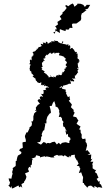

<svg xmlns="http://www.w3.org/2000/svg" viewBox="-20 -1082 627 1111"><path d="M289 -507 295 -494 302 -472 299 -468 313 -460 314 -461 323 -443 322 -435 325 -423 320 -405 332 -406 339 -396V-387L348 -376L344 -369L346 -350L354 -347L361 -331L368 -320L358 -328L364 -302L373 -308L374 -292L386 -285L388 -275L381 -266L382 -256L377 -254L361 -259L352 -258L338 -255L331 -246L318 -257L320 -256L309 -246L297 -262L283 -260L269 -253L258 -255C254 -254 250 -254 249 -250L242 -257L232 -260L217 -245L194 -257L212 -261L218 -277V-290L224 -295L221 -305L229 -325L236 -329L239 -346L242 -361L238 -370L247 -366L249 -375L248 -385L254 -407L256 -409L270 -430L266 -421L275 -431L272 -449L267 -468L269 -469H279L286 -487L299 -504L298 -511C296 -509 293 -507 289 -507ZM364 -547C361 -553 355 -553 361 -559C361 -561 359 -564 359 -564C350 -565 342 -568 339 -569C339 -582 340 -576 322 -572C338 -588 338 -585 347 -572C338 -573 352 -590 341 -588C352 -584 364 -594 361 -589C370 -596 374 -590 359 -600C378 -587 369 -595 382 -599C381 -603 378 -592 391 -599C389 -603 391 -603 385 -619C398 -603 398 -619 408 -609C411 -623 408 -613 396 -630C411 -622 408 -632 421 -627C406 -631 419 -645 410 -643C428 -648 417 -648 422 -652C433 -656 421 -653 428 -661C423 -658 437 -663 431 -665C425 -680 434 -679 436 -678C424 -673 444 -692 427 -683C426 -697 439 -684 435 -689C429 -695 431 -713 430 -713C433 -713 442 -714 427 -715C435 -717 444 -732 442 -723C427 -734 435 -728 439 -730C442 -734 429 -748 430 -739C431 -749 421 -756 432 -749C427 -754 430 -762 429 -772C424 -773 420 -764 425 -779C417 -788 420 -774 417 -781C404 -791 414 -794 404 -797C412 -797 401 -793 400 -805C387 -801 395 -807 385 -798C381 -798 390 -813 387 -807C388 -823 380 -822 376 -815C376 -827 376 -831 368 -822C368 -822 358 -835 367 -819C357 -830 360 -824 339 -829C349 -842 347 -837 343 -845C338 -831 337 -835 337 -830C326 -831 314 -843 318 -836C313 -845 321 -844 298 -846C295 -850 295 -849 292 -850C301 -838 295 -843 282 -843C272 -841 273 -842 280 -832C263 -846 277 -834 255 -829C258 -835 253 -842 245 -840C243 -827 257 -836 246 -832C239 -830 248 -834 227 -836C235 -820 228 -826 216 -829C215 -818 229 -817 216 -813C206 -807 211 -812 202 -810C202 -810 208 -802 191 -800C194 -806 191 -795 202 -805C188 -787 182 -794 189 -790C187 -787 176 -790 188 -789C175 -779 167 -786 170 -775C176 -777 169 -767 178 -757C173 -771 163 -752 168 -752C161 -759 163 -750 163 -738C165 -736 160 -733 162 -731C160 -734 162 -738 153 -736C151 -721 160 -723 147 -708C156 -718 162 -703 149 -698C162 -707 162 -706 158 -704C147 -698 159 -687 148 -686C152 -690 153 -681 153 -674C159 -669 150 -676 166 -663C164 -669 163 -658 157 -663C171 -651 176 -645 174 -643C174 -643 167 -638 164 -646C175 -631 185 -629 178 -634C175 -632 191 -622 184 -633C187 -624 184 -623 190 -611C194 -623 191 -609 198 -605C200 -605 212 -596 217 -607C217 -607 222 -608 216 -587C228 -600 222 -586 230 -588C225 -587 241 -598 242 -587C242 -587 232 -576 235 -591C250 -579 259 -582 260 -583C259 -581 251 -578 264 -576C256 -570 250 -574 259 -581C245 -573 236 -569 251 -559C238 -566 237 -557 229 -561C234 -553 233 -550 232 -541C230 -536 216 -536 216 -544C218 -535 227 -527 229 -523C219 -520 220 -529 219 -525C211 -523 205 -517 217 -505L205 -509L197 -499L211 -482L199 -475L187 -459L189 -448L182 -441H194L178 -426L175 -415L173 -409V-389L169 -379L162 -381L165 -366L162 -353H161L148 -342H152L140 -316H133L124 -295L127 -278L128 -283L130 -262L112 -259L110 -255L112 -227L100 -221L97 -222L91 -211L104 -202L102 -192L84 -182L80 -172L76 -153L79 -152L71 -150V-125L70 -121L53 -109L55 -102L50 -86L53 -77L49 -64L46 -48L30 -50L32 -39L38 -26L34 -12L28 -10L42 5L46 -6L49 9L58 6L87 -9L91 2L101 -4L109 5L104 -17L119 -25L120 -32L125 -38L130 -48L133 -59L125 -79L143 -86L148 -90L142 -104L149 -117L160 -112L156 -123L164 -130L166 -157L173 -155L163 -164L183 -171V-169L190 -184L211 -178L213 -170L217 -173L239 -178L243 -174L250 -177L275 -172L270 -171H295L290 -178L310 -186L327 -177L320 -182L340 -183L346 -177L355 -184L375 -171L383 -181L384 -170L393 -184L413 -187V-174L425 -152V-158L435 -134L424 -123L439 -120L440 -113L445 -106L436 -80L450 -85L458 -61L459 -64L461 -53L459 -41V-23H465L467 -16L484 2L482 7L493 -6L507 -8L526 6V-6L547 5L550 0L572 5L564 -15L557 -17L556 -36L550 -30L539 -47L550 -54L544 -67L540 -78L529 -86L537 -100L531 -98L516 -108V-131L512 -129L520 -146H503L515 -164L506 -160L508 -188L486 -185L502 -194L485 -214L476 -208L478 -217L484 -240L481 -254L474 -262L476 -265L474 -280L458 -277L452 -287L453 -303L444 -321L447 -317L446 -331L438 -333L446 -350C438 -355 430 -360 423 -366L434 -386L431 -388L421 -404L407 -407L402 -409L412 -430L405 -438L407 -447H405L390 -462L396 -476L393 -481L378 -499L386 -506L383 -513V-525L373 -520L362 -542ZM297 -776C290 -769 305 -777 302 -776C318 -775 322 -779 322 -774C324 -771 333 -771 321 -769C323 -757 331 -757 330 -762C333 -758 351 -757 354 -749C356 -752 347 -747 361 -744C363 -744 352 -736 363 -730C359 -728 369 -738 355 -734C367 -725 373 -717 359 -710C360 -719 363 -707 360 -701C361 -706 369 -692 369 -705C364 -690 361 -689 359 -695C360 -681 365 -688 353 -684C351 -670 367 -665 360 -675C347 -673 348 -655 342 -668C342 -666 337 -649 348 -659C346 -659 344 -657 336 -655C341 -650 336 -642 320 -651C315 -640 319 -642 322 -639C319 -647 311 -648 308 -646C294 -631 308 -631 302 -634C283 -642 286 -646 292 -634C277 -639 275 -636 270 -647C282 -642 271 -633 260 -635C265 -641 258 -640 248 -654C255 -650 251 -656 244 -652C254 -658 252 -658 246 -654C236 -666 228 -657 239 -669C228 -674 223 -679 221 -681C222 -689 234 -685 218 -689C231 -699 225 -699 228 -699C221 -704 225 -702 223 -716C220 -709 224 -718 223 -714C220 -721 229 -723 232 -723C223 -736 234 -726 239 -731C232 -736 227 -746 238 -744C246 -744 244 -756 237 -747C245 -764 249 -762 252 -768C243 -769 263 -763 252 -761C261 -769 261 -766 258 -767C261 -769 274 -781 270 -779C276 -768 279 -769 291 -778C297 -781 293 -770 301 -769ZM399 -923 396 -940 401 -946H422C430 -952 438 -957 446 -963L450 -972L449 -997L448 -987L454 -1006H458L481 -1024L470 -1026L489 -1032L490 -1034L502 -1054H484V-1056L471 -1042L462 -1054L447 -1060L428 -1061L427 -1056L411 -1043L405 -1057L400 -1062L387 -1055L375 -1046L363 -1053L357 -1048L366 -1036L354 -1020L340 -1008H341L342 -1002L335 -996L326 -987L336 -971L312 -955L316 -941L299 -929L305 -923L309 -911L301 -914L300 -898L289 -896L294 -886L304 -904L327 -891L325 -909L328 -913L343 -907L359 -902L361 -912L376 -910L384 -921L400 -920Z"/></svg>

Font: Charger Distortion
Style: 1
Weight: 400
Designer: Jasper
Foundry: Cannot Into Space Fonts
Version: Version 0.98